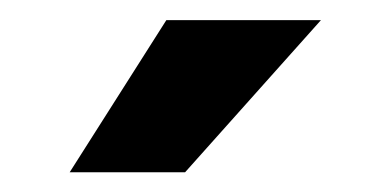

<svg xmlns="http://www.w3.org/2000/svg" viewBox="-20 -770 372 191"><path d="M49.3 -598.6H164.1L299.3 -750H145.5Z"/></svg>

Font: Roboto
Style: Bold
Weight: 700
Designer: Google
Version: Version 2.137; 2017